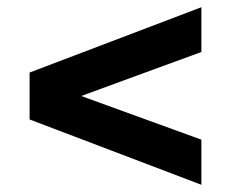

<svg xmlns="http://www.w3.org/2000/svg" viewBox="-20 -616 639 532"><path d="M538 -596 62 -415V-285L538 -104V-229L205 -350L538 -472Z"/></svg>

Font: Montserrat Lite
Style: Bold
Weight: 700
Designer: Julieta Ulanovsky
Foundry: Julieta Ulanovsky
Version: Version 7.200;PS 007.200;hotconv 1.0.88;makeotf.lib2.5.64775